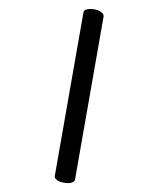

<svg xmlns="http://www.w3.org/2000/svg" viewBox="-161 -883 894 1085"><g transform="rotate(-20 286.5 -340.5)"><path d="M470 -775Q475 -786 489.5 -786Q504 -786 520 -779Q557 -762 568 -739Q572 -732 572 -726Q572 -720 570 -716L103 95Q97 105 82 105Q67 105 52 98Q14 80 3 58Q0 52 0 46.5Q0 41 3 36Z"/></g></svg>

Font: Lilita One Rus
Style: Regular
Weight: 400
Designer: Juan Montoreano
Foundry: Juan Montoreano
Version: Version 1.002